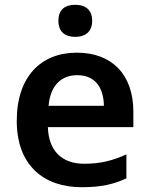

<svg xmlns="http://www.w3.org/2000/svg" viewBox="-20 -772 625 802"><path d="M295 -752C255 -752 224 -735 224 -685C224 -636 255 -618 295 -618C332 -618 365 -636 365 -685C365 -735 332 -752 295 -752ZM301 -552C151 -552 50 -452 50 -267C50 -82 162 10 321 10C402 10 454 -2 508 -27V-127C450 -101 400 -88 332 -88C236 -88 183 -144 180 -241H537V-306C537 -461 447 -552 301 -552ZM303 -458C378 -458 413 -405 414 -330H183C190 -413 234 -458 303 -458Z"/></svg>

Font: Noto Sans Lao SemiBold
Style: Regular
Weight: 600
Designer: Monotype Design Team
Foundry: Monotype Imaging Inc.
Version: Version 2.003